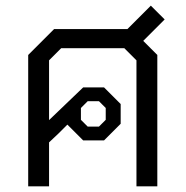

<svg xmlns="http://www.w3.org/2000/svg" viewBox="-20 -661 658 681"><path d="M488 -516 538 -466V0H464V-447L421 -490H197L154 -447V-235L275 -351H349L408 -292V-222L349 -163H275L219 -219L189 -189L154 -156V0H80V-466L172 -558H432L515 -641L564 -592ZM267 -236 291 -212H331L355 -236V-278L331 -302H291L267 -278Z"/></svg>

Font: Chakra Petch
Style: Regular
Weight: 400
Designer: Katatrad Aksorn Co.,Ltd.
Foundry: Cadson Demak Co.,Ltd.
Version: Version 1.000; ttfautohint (v1.6)